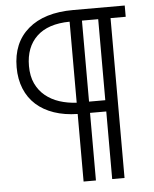

<svg xmlns="http://www.w3.org/2000/svg" viewBox="-55 -756 710 883"><g transform="rotate(-5 300.0 -315.0)"><path d="M34 -470Q34 -583 108 -646.5Q182 -710 316 -710H554V-658H484V80H427V-232H352V80H295V-232Q235 -233 186.5 -249.5Q138 -266 104 -296.5Q70 -327 52 -371Q34 -415 34 -470ZM91 -471Q91 -424 107 -390Q123 -356 151 -333Q179 -310 216 -298Q253 -286 295 -284V-658Q195 -657 143 -607.5Q91 -558 91 -471ZM427 -658H352V-284H427Z"/></g></svg>

Font: Rising Sun Light
Style: Regular
Weight: 300
Designer: Matt McInerney, Pablo Impallari, Rodrigo Fuenzalida (Raleway font), Stephen Hutchings (Greek), Cristiano Sobral (main ch
Foundry: The Rising Sun Project Authors
Version: Version 4.327; ttfautohint (v1.8.4.7-5d5b-dirty)